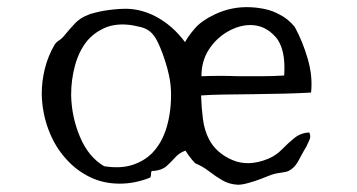

<svg xmlns="http://www.w3.org/2000/svg" viewBox="-20 -494 984 529"><path d="M524 -293Q530 -238 519.5 -182.5Q509 -127 491 -79Q474 -73 462.5 -60Q451 -47 438.5 -36Q426 -25 403 -23Q398 -24 397 -21Q396 -18 396 -14Q396 -5 392 -4Q351 12 310 12Q265 12 228 -6Q191 -24 163 -55Q131 -90 113.5 -137Q96 -184 95 -235Q95 -270 103.5 -304.5Q112 -339 130 -370Q134 -377 142.5 -382.5Q151 -388 158 -397Q172 -414 186.5 -429.5Q201 -445 225 -454Q230 -456 238 -458Q263 -465 293.5 -468Q324 -471 343 -469Q371 -466 398 -454Q446 -432 482 -388Q518 -344 524 -293ZM451 -245Q450 -272 441.5 -303.5Q433 -335 422 -361.5Q411 -388 403 -397Q390 -414 367.5 -419.5Q345 -425 331 -426Q294 -429 266 -416Q238 -403 219 -380Q197 -352 186.5 -313Q176 -274 176 -233Q177 -172 200.5 -116.5Q224 -61 267 -36Q312 -29 344.5 -39.5Q377 -50 399 -72Q428 -102 440.5 -148Q453 -194 451 -245ZM837 -239Q804 -237 762.5 -236Q721 -235 678 -234.5Q635 -234 597 -233.5Q559 -233 534 -231Q535 -199 539 -167Q543 -135 556 -110Q576 -72 620.5 -53Q665 -34 720 -57Q741 -66 757.5 -83Q774 -100 791.5 -114Q809 -128 832 -129Q837 -119 833 -109.5Q829 -100 824 -90Q820 -83 818 -80Q810 -65 800.5 -48Q791 -31 775 -23Q769 -20 753 -18Q737 -16 724 -11Q717 -8 700 -1.5Q683 5 665 10Q647 15 636 15Q612 14 593 3Q574 -8 556 -22Q538 -36 518 -44Q486 -77 469.5 -126.5Q453 -176 453 -228Q453 -279 468 -327.5Q483 -376 513 -411Q524 -425 539 -435.5Q554 -446 571 -454Q619 -477 672 -474Q692 -473 712 -468.5Q732 -464 750 -454Q773 -443 792 -420Q814 -380 828 -331.5Q842 -283 837 -239ZM763 -286Q768 -360 739 -392.5Q710 -425 670 -425Q639 -425 607.5 -407Q576 -389 555.5 -357.5Q535 -326 535 -284Q562 -285 587 -285Q612 -285 636 -284Q669 -284 700 -284Q731 -284 763 -286Z"/></svg>

Font: Yuji Syuku
Style: Regular
Weight: 400
Designer: Kataoka Yuji
Foundry: Kinuta Font Factory
Version: Version 3.002